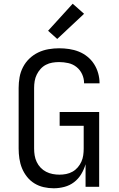

<svg xmlns="http://www.w3.org/2000/svg" viewBox="-20 -1002 640 1030"><path d="M268 8Q241 8 214.5 2Q188 -4 165 -18Q142 -32 125 -53.5Q108 -75 98 -99.5Q88 -124 84 -151Q80 -178 80 -205V-530Q80 -559 85 -587.5Q90 -616 103.5 -642Q117 -668 138 -688Q159 -708 185 -720.5Q211 -733 240 -738Q269 -743 297 -743Q324 -743 351 -739Q378 -735 403 -725Q428 -715 449 -698Q470 -681 484.5 -658.5Q499 -636 506.5 -609.5Q514 -583 514 -557V-555H431V-556Q431 -581 420.5 -604Q410 -627 390.5 -642.5Q371 -658 346.5 -663.5Q322 -669 297 -669Q279 -669 261 -666Q243 -663 226.5 -654.5Q210 -646 197.5 -632Q185 -618 177 -601.5Q169 -585 166 -567Q163 -549 163 -530V-205Q163 -186 166 -168Q169 -150 177 -133Q185 -116 198 -102.5Q211 -89 227.5 -80.5Q244 -72 262.5 -68.5Q281 -65 299 -65Q317 -65 335 -68.5Q353 -72 369 -81Q385 -90 397 -104Q409 -118 416.5 -134.5Q424 -151 426.5 -169Q429 -187 429 -205V-327H300V-401H512V0H439V-121Q431 -93 415.5 -67.5Q400 -42 377 -24.5Q354 -7 325.5 0.5Q297 8 268 8ZM287 -793 238 -837 370 -982 431 -928Z"/></svg>

Font: Iosevka Aile
Style: Regular
Weight: 400
Designer: Belleve Invis
Foundry: Belleve Invis
Version: Version 28.0.1; ttfautohint (v1.8.4)